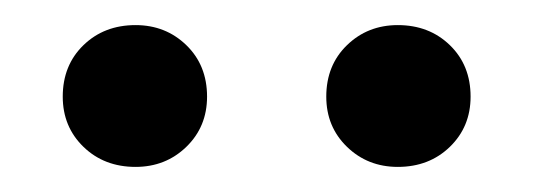

<svg xmlns="http://www.w3.org/2000/svg" viewBox="-20 -780 425 153"><path d="M88 -647Q63 -647 46.5 -663Q30 -679 30 -703Q30 -728 46.5 -744Q63 -760 88 -760Q112 -760 128.5 -744Q145 -728 145 -703Q145 -679 128.5 -663Q112 -647 88 -647ZM297 -647Q273 -647 256.5 -663Q240 -679 240 -703Q240 -728 256.5 -744Q273 -760 297 -760Q322 -760 338.5 -744Q355 -728 355 -703Q355 -679 338.5 -663Q322 -647 297 -647Z"/></svg>

Font: Yekcdsyqcyvpieeyorgstswgcgt
Style: Regular
Weight: 400
Italic angle: -8°
Designer: Carrois Corporate & Edenspiekermann
Foundry: Carrois Corporate GbR & Edenspiekermann AG
Version: Version 2.001